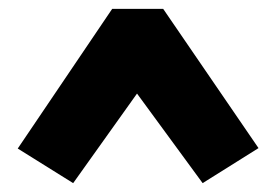

<svg xmlns="http://www.w3.org/2000/svg" viewBox="-20 -732 622 433"><path d="M145 -319 20 -397 233 -712H348L563 -398L437 -319L289 -521Z"/></svg>

Font: Literata 12pt ExtraBold
Style: Regular
Weight: 800
Designer: Latin by Veronika Burian and Jose Scaglione. Greek by Irene Vlachou. Cyrillic by Vera Evstafieva.
Foundry: TypeTogether
Version: Version 3.002